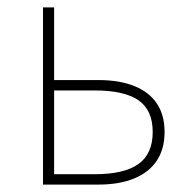

<svg xmlns="http://www.w3.org/2000/svg" viewBox="-20 -498 510 518"><path d="M96 0V-478H126V-282H246Q302 -282 342 -266Q382 -250 403 -219Q424 -188 424 -142Q424 -96 403 -64.5Q382 -33 342 -16.5Q302 0 246 0ZM126 -28H236Q315 -28 353.5 -55.5Q392 -83 392 -142Q392 -201 353.5 -227.5Q315 -254 236 -254H126Z"/></svg>

Font: Source Sans 3 VF
Style: Regular
Weight: 200
Designer: Paul D. Hunt
Foundry: Adobe
Version: Version 3.046;hotconv 1.0.118;makeotfexe 2.5.65603